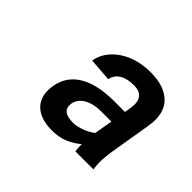

<svg xmlns="http://www.w3.org/2000/svg" viewBox="-95 -862 663 663"><g transform="rotate(45 237.0 -530.0)"><path d="M106.9 -448.9Q115.4 -503.2 162.6 -532.5Q209.9 -561.8 295.8 -561.8H345.9L350.1 -586.6Q359.4 -649.1 302.2 -649.1Q269.9 -649.1 249.6 -636.7Q229.4 -624.3 225.1 -600.9L140.3 -607.2Q148.8 -656.6 196.4 -689.3Q243.6 -721.6 313.6 -721.6Q378.9 -721.6 413.4 -687.9Q447.8 -653.8 437.1 -586.6L411.6 -433.2Q408 -411.6 406.8 -389.4Q405.5 -367.2 409.4 -344.5H321Q318.9 -361.2 318.9 -377.8Q300.8 -361.5 274.3 -349.8Q247.9 -338.1 212.4 -338.1Q182.5 -338.1 160.7 -346.1Q138.8 -354 125.5 -368.4Q112.2 -382.8 107.4 -403.4Q102.6 -424 106.9 -448.9ZM245.4 -408.4Q255.3 -408.4 266.2 -410.9Q277 -413.4 287.6 -417.4Q298.3 -421.5 307.9 -426.8Q317.5 -432.2 324.9 -438.2L336.3 -505H285.9Q264.6 -505 248.2 -500.5Q231.9 -496.1 220.5 -488.6Q209.2 -481.2 202.8 -471.4Q196.4 -461.6 194.6 -451Q187.9 -408.4 245.4 -408.4Z"/></g></svg>

Font: Inter P Semi Bold
Style: Italic
Weight: 600
Italic angle: 9.39999°
Designer: Rasmus Andersson
Foundry: rsms
Version: Version 3.018;git-588b23468